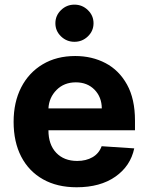

<svg xmlns="http://www.w3.org/2000/svg" viewBox="-20 -793 638 824"><path d="M308.9 10.7Q225.1 10.7 164.4 -23.6Q103.7 -57.9 71 -120.9Q38.4 -183.9 38.4 -270.2Q38.4 -354.4 71 -418Q103.7 -481.5 163.2 -517Q222.7 -552.6 302.9 -552.6Q375 -552.6 433.1 -522Q491.1 -491.5 525.2 -429.9Q559.3 -368.3 559.3 -275.6V-234H187.9V-233.7Q187.9 -172.6 221.2 -137.4Q254.6 -102.3 311.4 -102.3Q349.4 -102.3 377.1 -118.3Q404.8 -134.2 416.2 -165.5L556.1 -156.2Q540.1 -80.3 475.1 -34.8Q410.2 10.7 308.9 10.7ZM187.9 -327.8H416.9Q416.5 -376.4 385.7 -408Q354.8 -439.6 305.4 -439.6Q255 -439.6 222.7 -407Q190.3 -374.3 187.9 -327.8ZM299.4 -613.6Q266 -613.6 241.8 -636.9Q217.7 -660.2 217.7 -693.2Q217.7 -726.2 241.8 -749.6Q266 -773.1 299.4 -773.1Q333.1 -773.1 357.2 -749.6Q381.4 -726.2 381.4 -693.2Q381.4 -660.2 357.2 -636.9Q333.1 -613.6 299.4 -613.6Z"/></svg>

Font: Inter UI
Style: Bold
Weight: 700
Designer: Rasmus Andersson
Foundry: rsms
Version: 3.2;8d6f07862